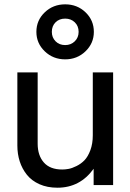

<svg xmlns="http://www.w3.org/2000/svg" viewBox="-20 -854 602 886"><path d="M153.8 -190.9Q153.8 -136.7 182.4 -104.2Q210.9 -71.8 267.1 -71.8Q281.2 -71.8 296.9 -74.7Q312.5 -77.6 333.3 -87.9Q354 -98.1 369.9 -114.5Q385.7 -130.9 397 -160.9Q408.2 -190.9 408.2 -230V-520H502V0H412.1V-75.2Q349.1 12.2 245.1 12.2Q198.2 12.2 162.1 -3.9Q126 -20 104 -47.6Q82 -75.2 71 -109.4Q60.1 -143.6 60.1 -182.1V-520H153.8ZM147.9 -707Q147.9 -760.3 186.5 -797.1Q225.1 -834 280.8 -834Q336.4 -834 374.8 -797.1Q413.1 -760.3 413.1 -707Q413.1 -654.3 374.5 -617.2Q335.9 -580.1 280.8 -580.1Q225.1 -580.1 186.5 -617.2Q147.9 -654.3 147.9 -707ZM219.2 -707Q219.2 -680.7 236.6 -663.3Q253.9 -646 280.8 -646Q307.1 -646 325 -663.3Q342.8 -680.7 342.8 -707Q342.8 -733.9 325.2 -751Q307.6 -768.1 280.8 -768.1Q253.4 -768.1 236.3 -751Q219.2 -733.9 219.2 -707Z"/></svg>

Font: Aspekta 450
Style: Regular
Weight: 450
Designer: Ivo Dolenc
Version: Version 2.000